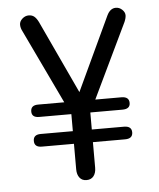

<svg xmlns="http://www.w3.org/2000/svg" viewBox="-47 -645 575 696"><g transform="rotate(-5 240.0 -297.5)"><path d="M89 -172Q62 -172 62 -149Q62 -126 89 -126H392Q420 -126 420 -149Q420 -172 392 -172ZM89 -279Q62 -279 62 -256Q62 -234 89 -234H392Q420 -234 420 -256Q420 -279 392 -279ZM206 -233V-33Q206 -14 215 -2.5Q224 9 240 9Q257 9 266 -2.5Q275 -14 275 -33V-233L427 -550Q433 -564 433 -574Q433 -585 423 -594.5Q413 -604 400 -604Q379 -604 367 -578L242 -311L118 -577Q111 -591 103 -597.5Q95 -604 83 -604Q70 -604 59.5 -594.5Q49 -585 49 -573Q49 -561 56 -548Z"/></g></svg>

Font: Beiruti
Style: Regular
Weight: 400
Designer: Arlette Boutros
Foundry: Boutros
Version: Version 1.41